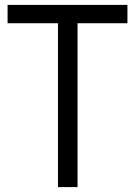

<svg xmlns="http://www.w3.org/2000/svg" viewBox="-20 -765 552 785"><path d="M217 -670H11V-745H501V-670H297V0H217Z"/></svg>

Font: Trafiko Sans Variable
Style: Regular
Weight: 400
Designer: Gumpita Rahayu / Trafiko
Foundry: Tokotype / Trafiko
Version: Version 0.001;FEAKit 1.0